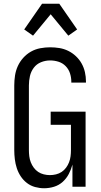

<svg xmlns="http://www.w3.org/2000/svg" viewBox="-20 -995 540 1023"><path d="M215 8Q191 8 167 1.5Q143 -5 123.5 -20Q104 -35 90.5 -55.5Q77 -76 69.5 -99Q62 -122 59 -146.5Q56 -171 56 -195V-540Q56 -566 60 -592.5Q64 -619 75 -643Q86 -667 104 -687Q122 -707 145 -720Q168 -733 194.5 -738Q221 -743 247 -743Q272 -743 296.5 -739Q321 -735 343.5 -724Q366 -713 384.5 -695.5Q403 -678 415 -656.5Q427 -635 432.5 -610.5Q438 -586 438 -561V-555H360V-559Q360 -582 353 -604Q346 -626 330 -642.5Q314 -659 292 -666Q270 -673 247 -673Q222 -673 198.5 -663.5Q175 -654 160 -634Q145 -614 139.5 -589.5Q134 -565 134 -540V-195Q134 -179 136 -162.5Q138 -146 144 -130.5Q150 -115 160 -101.5Q170 -88 183.5 -79Q197 -70 213.5 -66Q230 -62 246 -62Q262 -62 278.5 -66Q295 -70 308.5 -79Q322 -88 332 -101.5Q342 -115 348 -130.5Q354 -146 356 -162.5Q358 -179 358 -195V-330H250V-400H436V0H366V-118Q359 -92 346.5 -68Q334 -44 314 -26Q294 -8 268 0Q242 8 215 8ZM156 -805 109 -838 204 -975H296L391 -838L344 -805L250 -919Z"/></svg>

Font: Iosevka srxl
Style: Regular
Weight: 400
Monospace: yes
Designer: Belleve Invis
Foundry: Belleve Invis
Version: Version 33.0.1; ttfautohint (v1.8.3)